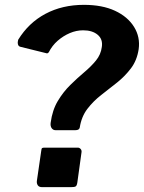

<svg xmlns="http://www.w3.org/2000/svg" viewBox="-20 -772 593 792"><path d="M299 -19Q297 -6 292 -3Q287 0 272 0H154Q141 0 136 -7.5Q131 -15 132 -25L150 -149Q151 -159 153.5 -161Q156 -163 164 -163H301Q308 -163 313 -157Q318 -151 316 -142ZM64 -579Q56 -581 54 -589.5Q52 -598 55 -608Q98 -678 167.5 -715Q237 -752 326 -752Q402 -752 454.5 -727.5Q507 -703 533 -661Q559 -619 552 -569Q545 -523 520.5 -490.5Q496 -458 463.5 -432Q431 -406 398 -380.5Q365 -355 340.5 -323Q316 -291 309 -246Q307 -235 291 -235H209Q199 -235 193 -243.5Q187 -252 189 -266Q196 -318 218.5 -355.5Q241 -393 270 -421.5Q299 -450 327.5 -474Q356 -498 376 -522.5Q396 -547 400 -578Q405 -610 383 -628.5Q361 -647 323 -647Q295 -647 268 -635.5Q241 -624 218 -604Q195 -584 181 -556Q176 -551 173 -552Q170 -553 161 -555Z"/></svg>

Font: Libre Franklin
Style: Bold Italic
Weight: 700
Italic angle: -8°
Designer: Pablo Impallari, Rodrigo Fuenzalida, Nhung Nguyen
Foundry: Impallari Type
Version: Version 3.000